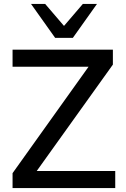

<svg xmlns="http://www.w3.org/2000/svg" viewBox="-20 -958 641 978"><path d="M44 0V-76L456 -653V-618H44V-705H555V-629L142 -52V-87H567V0ZM261 -765 138 -938H210L306 -826L402 -938H474L351 -765Z"/></svg>

Font: Mulish ExtraLight SemiBold
Style: Regular
Weight: 600
Version: Version 3.603